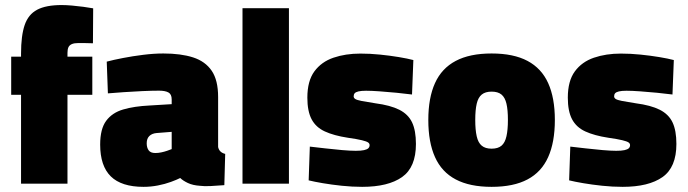

<svg xmlns="http://www.w3.org/2000/svg" viewBox="-20 -727 2722 760"><path d="M63.3 0V-351.7H24.3V-502.8H63.3V-514.8Q63.3 -585.7 77.6 -627.8Q91.9 -669.8 126.9 -688.4Q162 -707 223.7 -707Q242.3 -707 265.1 -705Q287.9 -703 310.4 -700Q332.9 -697 348.8 -694L347.9 -555.7Q334.4 -556.1 318.6 -556.4Q302.7 -556.6 290.1 -556.6Q273.9 -556.6 264.2 -552.4Q254.6 -548.1 250.8 -539.8Q247.1 -531.5 247.1 -517.7V-502.8H345.4V-351.7H247.1V0Z M548.1 12.6Q460.8 12.6 418.6 -28.8Q376.5 -70.2 376.5 -154.8Q376.5 -216.7 400.3 -248.8Q424 -280.9 467.7 -293.7Q511.4 -306.5 572 -309.4L659.6 -314.7V-333.5Q659.6 -353.9 646.8 -361Q633.9 -368.1 609.4 -368.1Q581 -368.1 543.7 -366.4Q506.4 -364.6 470 -362.2Q433.6 -359.9 407.1 -357.4L402.5 -483Q428.8 -490.1 466.9 -497.4Q505 -504.8 546.9 -510Q588.8 -515.3 626.5 -515.3Q696 -515.3 744.3 -499.8Q792.6 -484.2 818 -446.9Q843.4 -409.6 843.4 -342.9V-144.9Q845.9 -133.9 852.8 -127.3Q859.7 -120.7 871.4 -117.8L868 5.9Q841.6 8.1 814.8 9.4Q787.9 10.8 772.1 8.5Q743.3 6.7 723.7 -2.6Q704.1 -11.9 693.4 -22.4Q679.5 -15.4 656.4 -6.9Q633.2 1.6 605.2 7.1Q577.2 12.6 548.1 12.6ZM594.8 -121.3Q606.4 -121.3 618.3 -123.8Q630.2 -126.3 641.4 -130.1Q652.6 -133.8 659.6 -136.8V-205.1L600.1 -200.4Q581.9 -198.9 571.3 -188.8Q560.7 -178.6 560.7 -159.9Q560.7 -142.7 568.4 -132Q576.1 -121.3 594.8 -121.3Z M939.9 0V-694.5H1123.7V0Z M1413.7 12.6Q1373.5 12.6 1332.9 8.3Q1292.4 4 1258.2 -1.8Q1224 -7.6 1201.8 -13.1L1206.4 -146.7Q1233.4 -143.7 1267.4 -139.7Q1301.5 -135.7 1334.4 -132.9Q1367.3 -130.1 1388 -130.1Q1409 -130.1 1420.9 -132.7Q1432.9 -135.3 1438 -140.2Q1443 -145.1 1443 -152.5Q1443 -159.1 1436.8 -163.3Q1430.6 -167.5 1412.2 -172Q1393.8 -176.5 1356.6 -181.8Q1301.5 -190.3 1265.9 -206.7Q1230.3 -223 1213.4 -255Q1196.6 -286.9 1196.6 -340.3Q1196.6 -406.6 1224.5 -444.5Q1252.4 -482.4 1300 -498.6Q1347.6 -514.9 1406.7 -514.9Q1444.8 -514.9 1484.2 -510.9Q1523.7 -506.9 1558.6 -501.1Q1593.6 -495.3 1616.2 -489.3L1610.9 -352.9Q1584.9 -356.3 1549.9 -359.8Q1514.9 -363.3 1482.4 -365.5Q1449.9 -367.8 1428.9 -367.8Q1409.9 -367.8 1399 -365.2Q1388.2 -362.6 1384.1 -358Q1379.9 -353.4 1379.9 -345.5Q1379.9 -339.4 1386.2 -335.2Q1392.5 -331 1411 -327.4Q1429.4 -323.9 1465.5 -318.2Q1525.1 -310.4 1560.5 -292.6Q1595.8 -274.8 1611.1 -242.6Q1626.4 -210.4 1626.4 -157.2Q1626.4 -64.8 1571.5 -26.1Q1516.6 12.6 1413.7 12.6Z M1925.9 12.6Q1839.4 12.6 1783.9 -16.8Q1728.3 -46.1 1701.9 -105.1Q1675.4 -164 1675.4 -252.1Q1675.4 -339.6 1701.9 -398.1Q1728.3 -456.5 1783.9 -485.9Q1839.4 -515.3 1925.9 -515.3Q2012.9 -515.3 2068.1 -485.9Q2123.4 -456.5 2149.8 -398.1Q2176.3 -339.6 2176.3 -252.1Q2176.3 -164 2149.8 -105.1Q2123.4 -46.1 2068.1 -16.8Q2012.9 12.6 1925.9 12.6ZM1925.9 -138.5Q1951.2 -138.5 1965.1 -150.3Q1979 -162 1984.7 -187.5Q1990.5 -213 1990.5 -252.1Q1990.5 -292.3 1984.7 -316.7Q1979 -341.2 1965.1 -352.7Q1951.2 -364.3 1925.9 -364.3Q1901 -364.3 1886.9 -352.7Q1872.7 -341.2 1867 -316.5Q1861.2 -291.7 1861.2 -252.1Q1861.2 -213 1867 -187.5Q1872.7 -162 1886.9 -150.3Q1901 -138.5 1925.9 -138.5Z M2444.7 12.6Q2404.5 12.6 2363.9 8.3Q2323.4 4 2289.2 -1.8Q2255 -7.6 2232.8 -13.1L2237.4 -146.7Q2264.4 -143.7 2298.4 -139.7Q2332.5 -135.7 2365.4 -132.9Q2398.3 -130.1 2419 -130.1Q2440 -130.1 2451.9 -132.7Q2463.9 -135.3 2469 -140.2Q2474 -145.1 2474 -152.5Q2474 -159.1 2467.8 -163.3Q2461.6 -167.5 2443.2 -172Q2424.8 -176.5 2387.6 -181.8Q2332.5 -190.3 2296.9 -206.7Q2261.3 -223 2244.4 -255Q2227.6 -286.9 2227.6 -340.3Q2227.6 -406.6 2255.5 -444.5Q2283.4 -482.4 2331 -498.6Q2378.6 -514.9 2437.7 -514.9Q2475.8 -514.9 2515.2 -510.9Q2554.7 -506.9 2589.6 -501.1Q2624.6 -495.3 2647.2 -489.3L2641.9 -352.9Q2615.9 -356.3 2580.9 -359.8Q2545.9 -363.3 2513.4 -365.5Q2480.9 -367.8 2459.9 -367.8Q2440.9 -367.8 2430 -365.2Q2419.2 -362.6 2415.1 -358Q2410.9 -353.4 2410.9 -345.5Q2410.9 -339.4 2417.2 -335.2Q2423.5 -331 2442 -327.4Q2460.4 -323.9 2496.5 -318.2Q2556.1 -310.4 2591.5 -292.6Q2626.8 -274.8 2642.1 -242.6Q2657.4 -210.4 2657.4 -157.2Q2657.4 -64.8 2602.5 -26.1Q2547.6 12.6 2444.7 12.6Z"/></svg>

Font: Titillium Web SemiBold
Style: Regular
Weight: 600
Designer: Mohamed Gaber, Accademia di Belle Arti di Urbino
Foundry: Kief Type Foundry, Accademia di Belle Arti di Urbino
Version: Version 3.000; ttfautohint (v1.8.4)